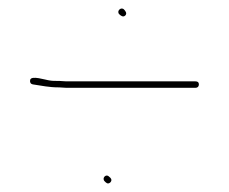

<svg xmlns="http://www.w3.org/2000/svg" viewBox="-20 -508 531 446"><path d="M223 -87C226 -84 230 -79 236 -84C242 -90 237 -95 233 -98C226 -105 216 -94 223 -87ZM257 -475C260 -472 266 -467 271 -472C276 -477 271 -483 268 -486C261 -493 250 -482 257 -475ZM50 -322C49 -317 51 -313 56 -312C78 -309 92 -305 118 -305C128 -304 137 -304 144 -304H434C439 -304 442 -307 442 -312C442 -317 439 -319 434 -319H144C137 -319 128 -319 118 -320C109 -320 101 -320 96 -321C86 -322 52 -334 50 -322Z"/></svg>

Font: Electronic
Style: UltTh
Weight: 100
Version: Version 1.011